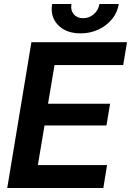

<svg xmlns="http://www.w3.org/2000/svg" viewBox="-20 -938 654 958"><path d="M16.1 0 136.7 -727.5H613.8L594.7 -613.3H252L219.7 -420.4H529.3L511.2 -312H202.1L168.9 -114.3H514.2L495.6 0ZM382.3 -771.5Q310.1 -771.5 269.8 -813Q229.5 -854.5 240.2 -918H336.4Q331.1 -887.2 347.7 -867.2Q364.3 -847.2 394.5 -847.2Q425.3 -847.2 448.2 -867.2Q471.2 -887.2 476.1 -918H572.8Q565.9 -875.5 538.8 -842.5Q511.7 -809.6 470.9 -790.5Q430.2 -771.5 382.3 -771.5Z"/></svg>

Font: Inter Display Semi Bold
Style: Italic
Weight: 600
Italic angle: -9.39999°
Designer: Rasmus Andersson
Foundry: rsms
Version: Version 4.000;git-4fc901f